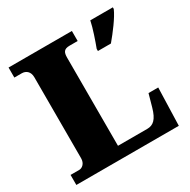

<svg xmlns="http://www.w3.org/2000/svg" viewBox="-160 -863 998 1011"><g transform="rotate(-30 338.5 -357.0)"><path d="M21 0H644L651 -229H592L571 -154C553 -89 528 -69 492 -69H314V-604C314 -636 321 -653 357 -653H406V-714H21V-653H66C92 -653 113 -636 113 -602V-109C113 -78 92 -61 74 -61H21ZM472 -567V-554H551C588 -598 637 -662 655 -704V-714H518C510 -673 486 -604 472 -567Z"/></g></svg>

Font: Noto Serif Gurmukhi Black
Style: Regular
Weight: 900
Designer: Vaibhav Singh and the Monotype Design Team
Foundry: Monotype Imaging Inc.
Version: Version 2.004